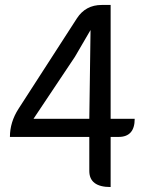

<svg xmlns="http://www.w3.org/2000/svg" viewBox="-20 -754 595 774"><path d="M115 -275H340L345 -633L282 -525ZM426 0Q340 0 340 -65V-202H20Q20 -262 55 -316L290 -680Q325 -734 390 -734H426V-275H523Q523 -202 458 -202H426V0Z"/></svg>

Font: Swei Toothpaste CJK TC
Style: Regular
Weight: 400
Version: Version 1.0